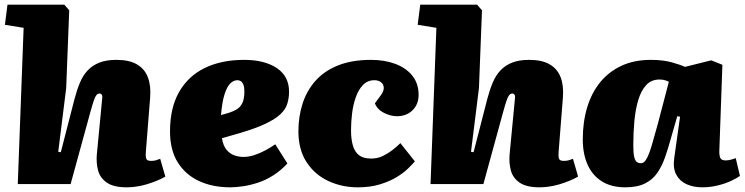

<svg xmlns="http://www.w3.org/2000/svg" viewBox="-20 -787 3184 821"><path d="M687 -32Q670 -22 649 -13.5Q628 -5 606 1.5Q584 8 562 11Q540 14 522 14Q466 14 437 -6Q408 -26 399.5 -58Q391 -90 394 -126L416 -356Q419 -374 416 -380.5Q413 -387 405 -387Q398 -387 392.5 -380.5Q387 -374 381.5 -358Q376 -342 367 -310L282 0H56L81 -668L1 -681L12 -767H255L276 -743L263 -410L229 -138L240 -136L299 -365Q309 -403 322 -434Q335 -465 355.5 -486.5Q376 -508 405.5 -519.5Q435 -531 478 -531Q533 -531 566 -511.5Q599 -492 612.5 -456Q626 -420 622 -370L604 -142Q602 -123 604.5 -111Q607 -99 625 -99Q638 -99 646.5 -101.5Q655 -104 665 -108Z M1024 -531Q1111 -531 1163.5 -496Q1216 -461 1216 -395Q1216 -368 1208.5 -343.5Q1201 -319 1179 -298.5Q1157 -278 1116.5 -258.5Q1076 -239 1009 -219L929 -196Q934 -165 948 -147.5Q962 -130 981.5 -123Q1001 -116 1021 -116Q1043 -116 1066.5 -123.5Q1090 -131 1113.5 -143.5Q1137 -156 1157 -170L1209 -88Q1181 -58 1149 -37.5Q1117 -17 1083.5 -6Q1050 5 1019 9.5Q988 14 964 14Q890 14 832 -12.5Q774 -39 740.5 -92Q707 -145 707 -225Q707 -326 746 -394Q785 -462 856 -496.5Q927 -531 1024 -531ZM1025 -396Q1025 -415 1020.5 -425.5Q1016 -436 1009.5 -440Q1003 -444 995 -444Q979 -444 965 -430.5Q951 -417 940.5 -385Q930 -353 925 -295L957 -304Q979 -311 994 -320.5Q1009 -330 1017 -348Q1025 -366 1025 -396Z M1567 -531Q1624 -531 1670 -514Q1716 -497 1743 -463.5Q1770 -430 1770 -381Q1770 -341 1744 -315.5Q1718 -290 1677 -290Q1651 -290 1622.5 -304Q1594 -318 1583 -345L1608 -379Q1622 -398 1621 -412.5Q1620 -427 1609 -435.5Q1598 -444 1581 -444Q1552 -444 1532.5 -424Q1513 -404 1501.5 -371.5Q1490 -339 1485.5 -302Q1481 -265 1481 -229Q1481 -192 1489 -164.5Q1497 -137 1515.5 -123Q1534 -109 1567 -109Q1594 -109 1616 -119.5Q1638 -130 1657 -144.5Q1676 -159 1692 -175L1754 -97Q1744 -85 1724.5 -66Q1705 -47 1675 -29Q1645 -11 1604 1.5Q1563 14 1510 14Q1442 14 1384 -13Q1326 -40 1291 -93.5Q1256 -147 1256 -226Q1256 -289 1274 -344.5Q1292 -400 1329.5 -442Q1367 -484 1426 -507.5Q1485 -531 1567 -531Z M2452 -32Q2435 -22 2414 -13.5Q2393 -5 2371 1.5Q2349 8 2327 11Q2305 14 2287 14Q2231 14 2202 -6Q2173 -26 2164.5 -58Q2156 -90 2159 -126L2181 -356Q2184 -374 2181 -380.5Q2178 -387 2170 -387Q2163 -387 2157.5 -380.5Q2152 -374 2146.5 -358Q2141 -342 2132 -310L2047 0H1821L1846 -668L1766 -681L1777 -767H2020L2041 -743L2028 -410L1994 -138L2005 -136L2064 -365Q2074 -403 2087 -434Q2100 -465 2120.5 -486.5Q2141 -508 2170.5 -519.5Q2200 -531 2243 -531Q2298 -531 2331 -511.5Q2364 -492 2377.5 -456Q2391 -420 2387 -370L2369 -142Q2367 -123 2369.5 -111Q2372 -99 2390 -99Q2403 -99 2411.5 -101.5Q2420 -104 2430 -108Z M3056 -145Q3055 -125 3059.5 -113Q3064 -101 3083 -101Q3094 -101 3106.5 -104.5Q3119 -108 3126 -111L3144 -35Q3131 -25 3105 -13Q3079 -1 3047 6.5Q3015 14 2983 14Q2946 14 2916.5 1Q2887 -12 2872 -39.5Q2857 -67 2863 -111L2888 -288L2876 -290L2847 -189Q2836 -149 2823 -112.5Q2810 -76 2790.5 -47.5Q2771 -19 2738 -2.5Q2705 14 2654 14Q2594 14 2553.5 -11.5Q2513 -37 2492.5 -83Q2472 -129 2472 -191Q2472 -266 2491 -328.5Q2510 -391 2547 -436Q2584 -481 2638 -506Q2692 -531 2763 -531Q2815 -531 2852.5 -520.5Q2890 -510 2909 -501L3021 -529L3069 -510ZM2719 -89Q2728 -89 2734.5 -94.5Q2741 -100 2749 -116Q2757 -132 2767 -165.5Q2777 -199 2792 -254L2840 -437Q2836 -440 2825 -443.5Q2814 -447 2800 -447Q2765 -447 2743 -423Q2721 -399 2709 -358.5Q2697 -318 2692.5 -268Q2688 -218 2688 -166Q2688 -132 2692 -115.5Q2696 -99 2703.5 -94Q2711 -89 2719 -89Z"/></svg>

Font: Literata Black
Style: Italic
Weight: 900
Italic angle: -2°
Designer: Latin by Veronika Burian and Jose Scaglione. Greek by Irene Vlachou. Cyrillic by Vera Evstafieva
Foundry: TypeTogether
Version: Version 3.002